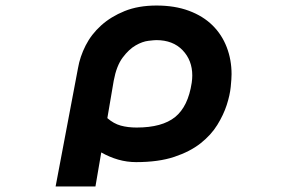

<svg xmlns="http://www.w3.org/2000/svg" viewBox="-20 -554 1040 694"><path d="M262 -308Q269 -349 289.5 -389.5Q310 -430 345.5 -462Q381 -494 430.5 -514Q480 -534 546 -534Q612 -534 663 -515Q714 -496 748 -462.5Q782 -429 799.5 -383.5Q817 -338 817 -286Q817 -270 814 -240Q811 -210 799.5 -174.5Q788 -139 765.5 -102.5Q743 -66 705 -36Q667 -6 610 13Q553 32 472 32Q439 32 407.5 23Q376 14 346 -3L325 120H181ZM474 -93Q566 -93 613 -131Q660 -169 673 -255Q674 -262 674.5 -268.5Q675 -275 675 -281Q675 -336 640 -372.5Q605 -409 545 -409Q538 -409 516.5 -406.5Q495 -404 470.5 -390Q446 -376 423.5 -346Q401 -316 391 -262L368 -127Q391 -107 416.5 -100Q442 -93 474 -93Z"/></svg>

Font: LINE Seed JP_TTF Bold
Style: Regular
Weight: 700
Designer: LINE & Fontrix & Fontworks
Version: Version 1.009